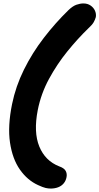

<svg xmlns="http://www.w3.org/2000/svg" viewBox="-20 -831 577 1114"><path d="M274 263Q260 263 244.5 259.5Q229 256 201 243Q139 215 95.5 153Q52 91 38 -4Q24 -99 50 -227Q71 -330 119 -427Q167 -524 234 -611Q301 -698 377 -772Q402 -796 423.5 -803.5Q445 -811 464 -811Q488 -811 505.5 -799Q523 -787 531 -769Q539 -751 536 -732Q532 -717 523.5 -702Q515 -687 493 -667Q431 -607 371 -533Q311 -459 264.5 -373.5Q218 -288 199 -192Q174 -64 208 19Q242 102 323 134Q352 144 361 160.5Q370 177 366 197Q362 218 349.5 233Q337 248 317.5 255.5Q298 263 274 263Z"/></svg>

Font: Shantell Sans Light
Style: Bold Italic
Weight: 700
Italic angle: -11°
Version: Version 1.011;[c5ecc13dd]